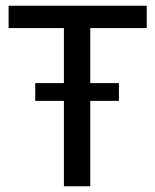

<svg xmlns="http://www.w3.org/2000/svg" viewBox="-20 -650 541 670"><path d="M395 -360V-298H295V0H203V-298H103V-360H203V-552H10V-630H492V-552H295V-360Z"/></svg>

Font: Mukta Mahee
Style: Regular
Weight: 400
Designer: Shuchita Grover, Noopur Datye, Girish Dalvi, Yashodeep Gholap
Foundry: Ek Type
Version: Version 2.538;PS 1.000;hotconv 16.6.51;makeotf.lib2.5.65220;